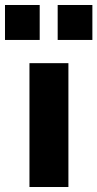

<svg xmlns="http://www.w3.org/2000/svg" viewBox="-45 -749 390 769"><path d="M73 0V-496H229V0ZM186 -589V-729H325V-589ZM-25 -589V-729H114V-589Z"/></svg>

Font: Nunito Sans 10pt ExtraBold
Style: Regular
Weight: 800
Designer: Vernon Adams
Foundry: Vernon Adams
Version: Version 3.101;gftools[0.9.27]